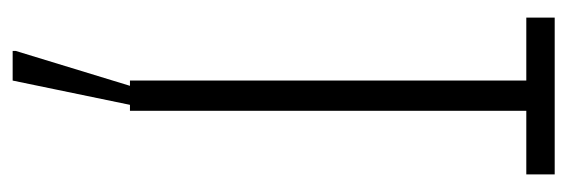

<svg xmlns="http://www.w3.org/2000/svg" viewBox="-324 -404 918 311"><g transform="rotate(90 135.5 -249.0)"><path d="M111 0V-642H9V-688H263V-642H160V0ZM63 190V185L125 -18H153V-13L111 190Z"/></g></svg>

Font: Saira UltraCondensed Light
Style: Regular
Weight: 300
Width: 1
Designer: Hector Gatti with collaboration of the Omnibus-Type team
Foundry: Omnibus-Type
Version: Version 1.101